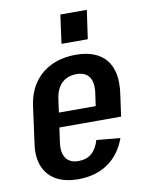

<svg xmlns="http://www.w3.org/2000/svg" viewBox="-85 -802 667 871"><g transform="rotate(-10 249.0 -366.0)"><path d="M205 9Q144 9 103.5 -14Q63 -37 45.5 -80.5Q28 -124 37 -185L60 -355Q69 -417 99.5 -460Q130 -503 179 -526Q228 -549 291 -549Q385 -549 429.5 -495.5Q474 -442 459 -338L445 -237H140L150 -304H361L335 -270L348 -362Q355 -411 337 -436.5Q319 -462 279 -462Q238 -462 212 -438Q186 -414 179 -368L151 -168Q145 -122 163 -97Q181 -72 220 -72Q257 -72 280.5 -92Q304 -112 316 -152L425 -142Q399 -69 342.5 -30Q286 9 205 9ZM376 -741 357 -609H236L254 -741Z"/></g></svg>

Font: Pathway Extreme Condensed SemiBold
Style: Italic
Weight: 600
Width: 3
Italic angle: -8°
Version: Version 1.001;gftools[0.9.26]